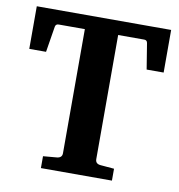

<svg xmlns="http://www.w3.org/2000/svg" viewBox="-77 -742 758 812"><g transform="rotate(10 302.0 -335.5)"><path d="M593 -488H520L502 -599Q500 -611 488 -611H376V-78Q376 -58 398 -56L457 -51V0H152V-51L210 -56Q233 -58 233 -78V-611H121Q108 -611 106 -599L88 -488H16V-671H593Z"/></g></svg>

Font: Apparatus SIL
Style: Bold
Weight: 700
Version: Version 1.0